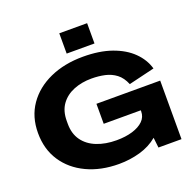

<svg xmlns="http://www.w3.org/2000/svg" viewBox="-156 -1074 1251 1245"><g transform="rotate(-20 469.5 -451.5)"><path d="M458 13Q333 13 236.5 -32.5Q140 -78 85.5 -160.5Q31 -243 31 -355Q31 -467 88 -549Q145 -631 245 -676Q345 -721 474 -721Q587 -721 670.5 -691.5Q754 -662 806.5 -610.5Q859 -559 878 -493L699 -450Q679 -499 645.5 -524.5Q612 -550 569 -559.5Q526 -569 477 -569Q409 -569 353.5 -546.5Q298 -524 265.5 -479Q233 -434 233 -365V-345Q233 -277 266.5 -230.5Q300 -184 359.5 -160.5Q419 -137 495 -137Q557 -137 605 -151.5Q653 -166 680.5 -193Q708 -220 708 -259V-266H452V-404H892V0H733L725 -70Q674 -27 604 -7Q534 13 458 13ZM382 -776V-916H574V-776Z"/></g></svg>

Font: Special Gothic Extended Bold
Style: Regular
Weight: 700
Width: 7
Designer: Alistair McCready
Foundry: Monolith
Version: Version 1.000; ttfautohint (v1.8.4.7-5d5b)